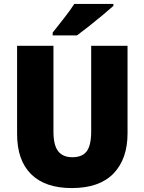

<svg xmlns="http://www.w3.org/2000/svg" viewBox="-20 -947 735 977"><path d="M629 -269Q629 -138 557.5 -64Q486 10 345 10Q210 10 138.5 -60.5Q67 -131 67 -265V-714H252V-277Q252 -208 276 -177.5Q300 -147 348 -147Q399 -147 421.5 -177.5Q444 -208 444 -278V-714H629ZM557 -917Q537 -899 503.5 -871Q470 -843 434 -814.5Q398 -786 372 -767H248V-781Q273 -813 305 -853.5Q337 -894 358 -927H557Z"/></svg>

Font: Noto Sans Sinhala UI SemiCondensed Black
Style: Regular
Weight: 900
Width: 4
Designer: Jelle Bosma - Monotype Design Team
Foundry: Monotype Imaging Inc.
Version: Version 2.006; ttfautohint (v1.8.4.7-5d5b)